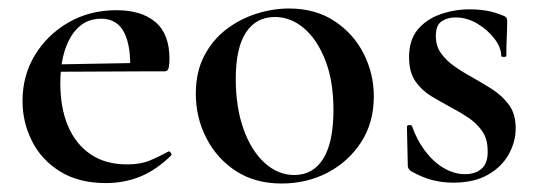

<svg xmlns="http://www.w3.org/2000/svg" viewBox="-20 -419 1271 452"><path d="M229 12Q166 12 122 -15Q78 -42 55.5 -86.5Q33 -131 33 -181Q33 -241 62 -289Q91 -337 141 -366Q191 -395 254 -395Q313 -395 346 -367Q379 -339 379 -280Q379 -267 377 -259Q375 -251 368 -251H286Q289 -309 272.5 -342Q256 -375 218 -375Q173 -375 147.5 -333.5Q122 -292 122 -223Q122 -165 140 -122.5Q158 -80 193 -56Q228 -32 279 -32Q310 -32 331 -40.5Q352 -49 376 -62Q378 -64 381.5 -60Q385 -56 383 -53Q347 -18 309.5 -3Q272 12 229 12ZM93 -250 92 -267 314 -271V-251Z M643 13Q581 13 536 -16Q491 -45 466 -93.5Q441 -142 441 -198Q441 -250 461 -288Q481 -326 513.5 -350.5Q546 -375 584.5 -387Q623 -399 660 -399Q723 -399 768 -369Q813 -339 836.5 -292Q860 -245 860 -192Q860 -130 830 -84Q800 -38 751 -12.5Q702 13 643 13ZM673 -7Q717 -7 741 -45.5Q765 -84 765 -160Q765 -229 745.5 -278Q726 -327 695 -353Q664 -379 627 -379Q583 -379 559 -342.5Q535 -306 535 -233Q535 -167 553 -116Q571 -65 602.5 -36Q634 -7 673 -7Z M1006 -334Q1006 -311 1018 -294Q1030 -277 1049 -263.5Q1068 -250 1090 -238Q1115 -224 1138.5 -209Q1162 -194 1178 -172.5Q1194 -151 1194 -117Q1194 -85 1177.5 -55.5Q1161 -26 1128.5 -7.5Q1096 11 1047 11Q1022 11 998 5Q974 -1 946 -17Q944 -19 942 -22Q940 -25 940 -29L938 -121Q938 -124 943.5 -124.5Q949 -125 950 -122Q961 -90 980.5 -64Q1000 -38 1024.5 -23.5Q1049 -9 1075 -9Q1100 -9 1114.5 -22.5Q1129 -36 1128 -64Q1128 -92 1115 -110.5Q1102 -129 1082.5 -142Q1063 -155 1042 -166Q1018 -179 995.5 -192.5Q973 -206 958 -227.5Q943 -249 943 -284Q943 -325 963.5 -349.5Q984 -374 1017 -385.5Q1050 -397 1085 -397Q1106 -397 1124.5 -394Q1143 -391 1165 -382Q1174 -379 1174 -371Q1174 -352 1173 -332Q1172 -312 1172 -287Q1172 -285 1166 -285Q1160 -285 1160 -287Q1160 -307 1144 -328Q1128 -349 1103.5 -363.5Q1079 -378 1052 -378Q1034 -378 1020 -369Q1006 -360 1006 -334Z"/></svg>

Font: Cormorant Infant Light SemiBold
Style: Regular
Weight: 600
Version: Version 4.001